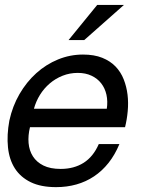

<svg xmlns="http://www.w3.org/2000/svg" viewBox="-20 -751 577 782"><path d="M466.3 -164.1Q448.2 -120.6 422.1 -87.6Q396 -54.7 363 -32.7Q330.1 -10.7 291.3 0.2Q252.4 11.2 208.5 11.2Q146.5 11.2 105 -9Q63.5 -29.3 40.5 -65.2Q17.6 -101.1 12.5 -150.9Q7.3 -200.7 18.1 -259.8Q30.8 -318.4 59.3 -367.7Q87.9 -417 127.7 -452.9Q167.5 -488.8 216.3 -508.8Q265.1 -528.8 317.9 -528.8Q363.8 -528.8 396.5 -515.6Q429.2 -502.4 450.7 -480Q472.2 -457.5 483.9 -427.7Q495.6 -397.9 499.5 -365.2Q503.4 -332.5 500.2 -298.3Q497.1 -264.2 489.3 -232.9H102.1Q93.8 -199.2 96.4 -168.5Q99.1 -137.7 114 -114.3Q128.9 -90.8 156.7 -76.9Q184.6 -63 227.1 -63Q281.2 -63 320.6 -87.9Q359.9 -112.8 382.3 -164.1ZM415 -308.1Q419.4 -338.4 413.6 -365Q407.7 -391.6 392.3 -411.4Q377 -431.2 352.8 -442.6Q328.6 -454.1 296.9 -454.1Q264.2 -454.1 235.1 -442.6Q206.1 -431.2 182.6 -411.1Q159.2 -391.1 142.8 -364.7Q126.5 -338.4 118.2 -308.1ZM484.9 -731 323.2 -587.9H259.3L376 -731Z"/></svg>

Font: XB Khoramshahr
Style: Italic
Weight: 400
Italic angle: -12°
Designer: Behnam
Foundry: Irmug
Version: Version 8.005 2009